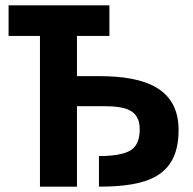

<svg xmlns="http://www.w3.org/2000/svg" viewBox="-20 -696 718 716"><path d="M501 -214C501 -174.7 489.2 -148.2 465.5 -134.5C441.8 -120.8 403 -114 349 -114V0C529.3 0 646 -37.9 646 -211C646 -366.3 522.1 -412 351 -412H267V-562H388V-676H12V-562H129V0H267V-300H365C446.7 -300 501 -287.6 501 -214Z"/></svg>

Font: Fog Sans
Style: Bold
Weight: 700
Foundry: Intel Corporation
Version: Version 1.00